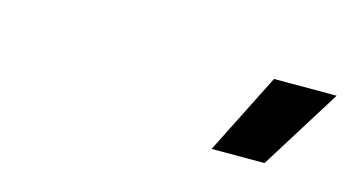

<svg xmlns="http://www.w3.org/2000/svg" viewBox="-33 -786 560 305"><g transform="rotate(15 246.5 -633.5)"><path d="M323 -567H410L493 -700H390Z"/></g></svg>

Font: Unageo
Style: Medium-Italic
Weight: 500
Designer: Richard Sepsi
Foundry: Richard Sepsi
Version: Version 2.000